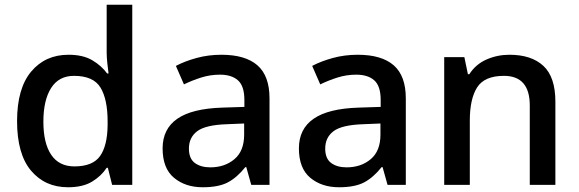

<svg xmlns="http://www.w3.org/2000/svg" viewBox="-20 -780 2442 810"><path d="M267 10Q170 10 111 -60Q52 -130 52 -269Q52 -407 111.5 -478Q171 -549 269 -549Q330 -549 369 -526Q408 -503 432 -470H438Q436 -484 433 -511Q430 -538 430 -559V-760H538V0H453L435 -72H430Q407 -37 368 -13.5Q329 10 267 10ZM294 -78Q371 -78 402 -121.5Q433 -165 434 -252V-268Q434 -361 404 -410.5Q374 -460 292 -460Q228 -460 195.5 -408.5Q163 -357 163 -267Q163 -176 196 -127Q229 -78 294 -78Z M914 -549Q1015 -549 1066 -504.5Q1117 -460 1117 -365V0H1040L1019 -75H1015Q980 -31 941 -10.5Q902 10 835 10Q762 10 714 -30Q666 -70 666 -154Q666 -236 728 -279Q790 -322 918 -326L1011 -329V-358Q1011 -417 984 -441Q957 -465 908 -465Q867 -465 829 -453Q791 -441 756 -424L722 -502Q760 -522 809.5 -535.5Q859 -549 914 -549ZM938 -256Q847 -253 812 -226.5Q777 -200 777 -153Q777 -111 802 -92.5Q827 -74 867 -74Q928 -74 969 -108.5Q1010 -143 1010 -212V-259Z M1489 -549Q1590 -549 1641 -504.5Q1692 -460 1692 -365V0H1615L1594 -75H1590Q1555 -31 1516 -10.5Q1477 10 1410 10Q1337 10 1289 -30Q1241 -70 1241 -154Q1241 -236 1303 -279Q1365 -322 1493 -326L1586 -329V-358Q1586 -417 1559 -441Q1532 -465 1483 -465Q1442 -465 1404 -453Q1366 -441 1331 -424L1297 -502Q1335 -522 1384.5 -535.5Q1434 -549 1489 -549ZM1513 -256Q1422 -253 1387 -226.5Q1352 -200 1352 -153Q1352 -111 1377 -92.5Q1402 -74 1442 -74Q1503 -74 1544 -108.5Q1585 -143 1585 -212V-259Z M2129 -549Q2222 -549 2272.5 -502Q2323 -455 2323 -351V0H2215V-335Q2215 -460 2106 -460Q2024 -460 1993 -411.5Q1962 -363 1962 -271V0H1854V-539H1939L1954 -467H1960Q1987 -509 2032.5 -529Q2078 -549 2129 -549Z"/></svg>

Font: Noto Sans Sora Sompeng Medium
Style: Regular
Weight: 500
Designer: Monotype Design Team. David Williams.
Foundry: Monotype Imaging Inc.
Version: Version 2.101; ttfautohint (v1.8.4.7-5d5b)